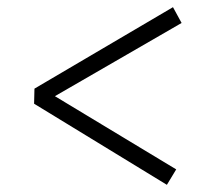

<svg xmlns="http://www.w3.org/2000/svg" viewBox="-20 -552 622 535"><path d="M445 -37 75 -263 76 -305 462 -532 486 -488 133 -284 471 -80Z"/></svg>

Font: Literata Light
Style: Italic
Weight: 300
Italic angle: -2°
Designer: Latin by Veronika Burian and Jose Scaglione. Greek by Irene Vlachou. Cyrillic by Vera Evstafieva
Foundry: TypeTogether
Version: Version 3.103;gftools[0.9.29]